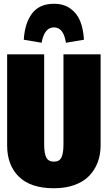

<svg xmlns="http://www.w3.org/2000/svg" viewBox="-20 -986 575 1025"><path d="M268.1 -965.8Q320.3 -965.8 355.7 -940.4Q391.1 -915 408 -873.3Q424.8 -831.5 428.2 -773.9L332 -757.8Q319.3 -839.8 268.1 -839.8Q216.8 -839.8 202.1 -757.8L106.9 -773.9Q112.3 -862.8 151.4 -914.3Q190.4 -965.8 268.1 -965.8ZM517.1 -695.8V-210Q517.1 -161.6 502 -120.6Q486.8 -79.6 457 -48.1Q427.2 -16.6 378.9 1.2Q330.6 19 268.1 19Q144 19 81.1 -42.5Q18.1 -104 18.1 -210V-695.8H215.8V-215.8Q215.8 -166.5 227.3 -144.8Q238.8 -123 268.1 -123Q296.4 -123 307.6 -144.8Q318.8 -166.5 318.8 -215.8V-695.8Z"/></svg>

Font: Fira Sans Compressed Heavy
Style: Regular
Weight: 900
Width: 1
Designer: Carrois Corporate & Edenspiekermann AG
Foundry: Carrois Corporate GbR & Edenspiekermann AG
Version: Version 4.203;PS 004.203;hotconv 1.0.88;makeotf.lib2.5.64775